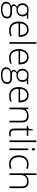

<svg xmlns="http://www.w3.org/2000/svg" viewBox="1619 -2229 790 4068"><g transform="rotate(90 2014.0 -195.0)"><path d="M377 -398V-373L295 -368Q328 -327 328 -278Q328 -220 289.5 -184.5Q251 -149 187 -149Q160 -149 149 -151Q127 -140 116 -124.5Q105 -109 105 -92Q105 -73 119.5 -64Q134 -55 168 -55H237Q302 -55 336.5 -29Q371 -3 371 49Q371 112 320 146Q269 180 174 180Q99 180 58 151Q17 122 17 71Q17 30 42.5 2.5Q68 -25 111 -34Q93 -42 82.5 -56Q72 -70 72 -89Q72 -129 123 -159Q88 -173 68.5 -203.5Q49 -234 49 -274Q49 -334 87 -370Q125 -406 189 -406Q228 -406 250 -398ZM55 67Q55 149 177 149Q334 149 334 49Q334 14 309.5 -2.5Q285 -19 230 -19H165Q55 -19 55 67ZM86 -274Q86 -228 114 -202.5Q142 -177 188 -177Q238 -177 264.5 -202Q291 -227 291 -275Q291 -326 264 -351.5Q237 -377 188 -377Q140 -377 113 -350Q86 -323 86 -274Z M620 7Q533 7 484.5 -46.5Q436 -100 436 -196Q436 -291 483 -348.5Q530 -406 609 -406Q680 -406 720.5 -357Q761 -308 761 -223V-194H474Q475 -112 512.5 -69Q550 -26 620 -26Q654 -26 680 -30.5Q706 -35 745 -51V-18Q711 -3 682.5 2Q654 7 620 7ZM609 -374Q552 -374 517 -336Q482 -298 476 -226H722Q722 -296 692 -335Q662 -374 609 -374Z M908 0H872V-570H908Z M1203 7Q1116 7 1067.5 -46.5Q1019 -100 1019 -196Q1019 -291 1066 -348.5Q1113 -406 1192 -406Q1263 -406 1303.5 -357Q1344 -308 1344 -223V-194H1057Q1058 -112 1095.5 -69Q1133 -26 1203 -26Q1237 -26 1263 -30.5Q1289 -35 1328 -51V-18Q1294 -3 1265.5 2Q1237 7 1203 7ZM1192 -374Q1135 -374 1100 -336Q1065 -298 1059 -226H1305Q1305 -296 1275 -335Q1245 -374 1192 -374Z M1765 -398V-373L1683 -368Q1716 -327 1716 -278Q1716 -220 1677.5 -184.5Q1639 -149 1575 -149Q1548 -149 1537 -151Q1515 -140 1504 -124.5Q1493 -109 1493 -92Q1493 -73 1507.5 -64Q1522 -55 1556 -55H1625Q1690 -55 1724.5 -29Q1759 -3 1759 49Q1759 112 1708 146Q1657 180 1562 180Q1487 180 1446 151Q1405 122 1405 71Q1405 30 1430.5 2.5Q1456 -25 1499 -34Q1481 -42 1470.5 -56Q1460 -70 1460 -89Q1460 -129 1511 -159Q1476 -173 1456.5 -203.5Q1437 -234 1437 -274Q1437 -334 1475 -370Q1513 -406 1577 -406Q1616 -406 1638 -398ZM1443 67Q1443 149 1565 149Q1722 149 1722 49Q1722 14 1697.5 -2.5Q1673 -19 1618 -19H1553Q1443 -19 1443 67ZM1474 -274Q1474 -228 1502 -202.5Q1530 -177 1576 -177Q1626 -177 1652.5 -202Q1679 -227 1679 -275Q1679 -326 1652 -351.5Q1625 -377 1576 -377Q1528 -377 1501 -350Q1474 -323 1474 -274Z M2008 7Q1921 7 1872.5 -46.5Q1824 -100 1824 -196Q1824 -291 1871 -348.5Q1918 -406 1997 -406Q2068 -406 2108.5 -357Q2149 -308 2149 -223V-194H1862Q1863 -112 1900.5 -69Q1938 -26 2008 -26Q2042 -26 2068 -30.5Q2094 -35 2133 -51V-18Q2099 -3 2070.5 2Q2042 7 2008 7ZM1997 -374Q1940 -374 1905 -336Q1870 -298 1864 -226H2110Q2110 -296 2080 -335Q2050 -374 1997 -374Z M2538 0V-258Q2538 -318 2512.5 -345.5Q2487 -373 2434 -373Q2363 -373 2329.5 -337Q2296 -301 2296 -220V0H2260V-398H2291L2298 -344H2300Q2339 -406 2438 -406Q2574 -406 2574 -260V0Z M2808 -25Q2842 -25 2868 -31V-1Q2841 7 2807 7Q2754 7 2729 -21Q2704 -49 2704 -109V-367H2645V-388L2704 -404L2722 -494H2741V-398H2858V-367H2741V-115Q2741 -69 2757 -47Q2773 -25 2808 -25Z M2991 0H2955V-570H2991Z M3161 0H3125V-398H3161ZM3120 -509Q3120 -544 3143 -544Q3154 -544 3160.5 -535Q3167 -526 3167 -509Q3167 -492 3160.5 -482.5Q3154 -473 3143 -473Q3120 -473 3120 -509Z M3454 7Q3369 7 3320.5 -46.5Q3272 -100 3272 -197Q3272 -296 3322.5 -351Q3373 -406 3460 -406Q3511 -406 3559 -388L3549 -356Q3497 -373 3459 -373Q3386 -373 3348 -327.5Q3310 -282 3310 -197Q3310 -117 3348 -71.5Q3386 -26 3453 -26Q3508 -26 3554 -45V-11Q3516 7 3454 7Z M3930 0V-258Q3930 -318 3904.5 -345.5Q3879 -373 3826 -373Q3755 -373 3721.5 -337Q3688 -301 3688 -220V0H3652V-570H3688V-389L3687 -338H3689Q3711 -374 3745.5 -390Q3780 -406 3830 -406Q3966 -406 3966 -260V0Z"/></g></svg>

Font: Azad Pori Unicode
Style: Regular
Weight: 400
Designer: Abul Kalam Azad
Foundry: Lipighor Font Foundry
Version: Version 1.026;December 22, 2019;FontCreator 12.0.0.2547 64-b